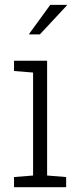

<svg xmlns="http://www.w3.org/2000/svg" viewBox="-20 -782 347 802"><path d="M38.6 0V-42.5L118.2 -48.8V-479L38.6 -485.4V-528.3H176.8V-48.8L256.3 -42.5V0ZM101.1 -639.6 189.9 -761.7H258.3L259.3 -759.3L146.5 -638.2H103.5Z"/></svg>

Font: Roboto Slab Light
Style: Regular
Weight: 300
Designer: Google
Version: Version 2.000; ttfautohint (v1.8.1.43-b0c9)